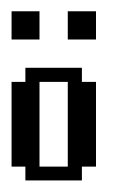

<svg xmlns="http://www.w3.org/2000/svg" viewBox="-20 -312 210 332"><path d="M97.2 -23.9V-170.4H48.3V-23.9ZM23.9 0V-23.9H0V-170.4H23.9V-194.8H121.6V-170.4H146V-23.9H121.6V0ZM0 -243.7V-292.5H48.3V-243.7ZM97.2 -243.7V-292.5H146V-243.7Z"/></svg>

Font: FS Mondwest Regular
Style: Regular
Weight: 400
Designer: NZWStudios2024
Foundry: https://fontstruct.com
Version: Version 1.0